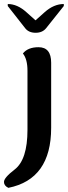

<svg xmlns="http://www.w3.org/2000/svg" viewBox="-63 -653 333 942"><path d="M-22 268.6Q-43.5 258.3 -43.5 239.7Q-43.5 218.8 8.8 178.7Q71.8 130.4 71.8 -16.1V-305.7Q71.8 -362.8 49.3 -390.6Q73.7 -421.4 126 -421.4Q188 -421.4 188 -345.2V-25.9Q188 226.6 -22 268.6ZM250 -633.3V-623.5L163.6 -515.1Q145.5 -492.2 111.8 -492.2Q77.6 -492.2 60.1 -515.1L-24.9 -623.5V-633.3Q22 -633.3 66.4 -593.3L111.3 -553.2L156.2 -593.3Q201.2 -633.3 250 -633.3Z"/></svg>

Font: ALMAS
Style: Bold
Weight: 700
Designer: ALMAS Font/ by Husham Jawad Kadhim, derived from the Bainsely font by/ Paul James MIller
Foundry: High-Logic / Made with FontCreator
Version: Version 1.411;September 19, 2021;FontCreator 14.0.0.2814 32-